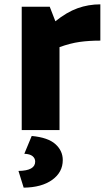

<svg xmlns="http://www.w3.org/2000/svg" viewBox="-20 -599 512 884"><path d="M65 0ZM442 -412Q390 -412 347 -406Q304 -400 254 -382V0H80V-568H209L235 -501Q287 -543 337 -561Q387 -579 442 -579ZM65 188Q142 187 142 145Q142 130 130 120Q118 110 92 109L126 27Q201 34 235 64.5Q269 95 269 138Q269 194 220.5 229Q172 264 89 265Z"/></svg>

Font: Martel Sans Black
Style: Regular
Weight: 900
Designer: Dan Reynolds and Mathieu Réguer
Foundry: Dan Reynolds and Mathieu Réguer
Version: Version 1.002; ttfautohint (v1.1) -l 5 -r 5 -G 72 -x 0 -D la